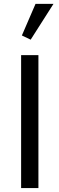

<svg xmlns="http://www.w3.org/2000/svg" viewBox="-20 -961 304 981"><path d="M176.3 -679.2V0H87.9V-679.2ZM253.4 -941.4 136.7 -758.3 91.8 -779.8 161.6 -941.4Z"/></svg>

Font: Molengo
Style: Regular
Weight: 400
Designer: moyogo
Foundry: moyogo
Version: Version 0.11; ttfautohint (v0.8) -G 32 -r 16 -x